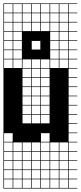

<svg xmlns="http://www.w3.org/2000/svg" viewBox="-20 -827 469 1115"><path d="M325 -803.6V-753.6H375V-803.6ZM271.4 -700H321.4V-750H271.4ZM325 -700H375V-750H325ZM217.9 -700H267.9V-750H217.9ZM164.3 -700H214.3V-750H164.3ZM110.7 -700H160.7V-750H110.7ZM57.1 -700H107.1V-750H57.1ZM3.6 -700H53.6V-750H3.6ZM325 -646.4H375V-696.4H325ZM271.4 -646.4H321.4V-696.4H271.4ZM217.9 -646.4H267.9V-696.4H217.9ZM164.3 -646.4H214.3V-696.4H164.3ZM110.7 -646.4H160.7V-696.4H110.7ZM3.6 -646.4H53.6V-696.4H3.6ZM57.1 -646.4H107.1V-696.4H57.1ZM325 -592.9H375V-642.9H325ZM271.4 -592.9H321.4V-642.9H271.4ZM217.9 -592.9H267.9V-642.9H217.9ZM3.6 -592.9H53.6V-642.9H3.6ZM164.3 -592.9H214.3V-642.9H164.3ZM57.1 -592.9H107.1V-642.9H57.1ZM110.7 -592.9H160.7V-642.9H110.7ZM325 -539.3H375V-589.3H325ZM3.6 -539.3H53.6V-589.3H3.6ZM271.4 -539.3H321.4V-589.3H271.4ZM57.1 -539.3H107.1V-589.3H57.1ZM217.9 -539.3H267.9V-589.3H217.9ZM164.3 -539.3H214.3V-589.3H164.3ZM110.7 -539.3H160.7V-589.3H110.7ZM164.3 -485.7H214.3V-535.7H164.3ZM217.9 -485.7H267.9V-535.7H217.9ZM110.7 -485.7H160.7V-535.7H110.7ZM271.4 -485.7H321.4V-535.7H271.4ZM57.1 -485.7H107.1V-535.7H57.1ZM325 -485.7H375V-535.7H325ZM3.6 -485.7H53.6V-535.7H3.6ZM217.9 -432.1H267.9V-482.1H217.9ZM271.4 -432.1H321.4V-482.1H271.4ZM164.3 -432.1H214.3V-482.1H164.3ZM325 -432.1H375V-482.1H325ZM110.7 -432.1H160.7V-482.1H110.7ZM57.1 -432.1H107.1V-482.1H57.1ZM3.6 -432.1H53.6V-482.1H3.6ZM217.9 -378.6H267.9V-428.6H217.9ZM164.3 -378.6H214.3V-428.6H164.3ZM110.7 -378.6H160.7V-428.6H110.7ZM217.9 -325H267.9V-375H217.9ZM110.7 -325H160.7V-375H110.7ZM164.3 -325H214.3V-375H164.3ZM110.7 -271.4H160.7V-321.4H110.7ZM164.3 -271.4H214.3V-321.4H164.3ZM217.9 -271.4H267.9V-321.4H217.9ZM217.9 -217.9H267.9V-267.9H217.9ZM164.3 -217.9H214.3V-267.9H164.3ZM110.7 -217.9H160.7V-267.9H110.7ZM164.3 -164.3H214.3V-214.3H164.3ZM110.7 -164.3H160.7V-214.3H110.7ZM217.9 -164.3H267.9V-214.3H217.9ZM110.7 -110.7H160.7V-160.7H110.7ZM164.3 -110.7H214.3V-160.7H164.3ZM217.9 -110.7H267.9V-160.7H217.9ZM217.9 -3.6H267.9V-53.6H217.9ZM3.6 -3.6H53.6V-53.6H3.6ZM271.4 50H321.4V0H271.4ZM217.9 50H267.9V0H217.9ZM3.6 50H53.6V0H3.6ZM110.7 50H160.7V0H110.7ZM57.1 50H107.1V0H57.1ZM325 50H375V0H325ZM164.3 50H214.3V0H164.3ZM271.4 103.6H321.4V53.6H271.4ZM110.7 103.6H160.7V53.6H110.7ZM3.6 103.6H53.6V53.6H3.6ZM57.1 103.6H107.1V53.6H57.1ZM217.9 103.6H267.9V53.6H217.9ZM325 103.6H375V53.6H325ZM164.3 103.6H214.3V53.6H164.3ZM57.1 157.1H107.1V107.1H57.1ZM110.7 157.1H160.7V107.1H110.7ZM3.6 157.1H53.6V107.1H3.6ZM271.4 157.1H321.4V107.1H271.4ZM217.9 157.1H267.9V107.1H217.9ZM164.3 157.1H214.3V107.1H164.3ZM325 157.1H375V107.1H325ZM3.6 210.7H53.6V160.7H3.6ZM271.4 210.7H321.4V160.7H271.4ZM110.7 210.7H160.7V160.7H110.7ZM217.9 210.7H267.9V160.7H217.9ZM164.3 210.7H214.3V160.7H164.3ZM325 210.7H375V160.7H325ZM57.1 210.7H107.1V160.7H57.1ZM217.9 264.3H267.9V214.3H217.9ZM271.4 264.3H321.4V214.3H271.4ZM3.6 264.3H53.6V214.3H3.6ZM164.3 264.3H214.3V214.3H164.3ZM57.1 264.3H107.1V214.3H57.1ZM110.7 264.3H160.7V214.3H110.7ZM325 264.3H375V214.3H325ZM271.4 -803.6V-753.6H321.4V-803.6ZM217.9 -803.6V-753.6H267.9V-803.6ZM164.3 -803.6V-753.6H214.3V-803.6ZM110.7 -803.6V-753.6H160.7V-803.6ZM57.1 -803.6V-753.6H107.1V-803.6ZM3.6 -803.6V-753.6H53.6V-803.6ZM428.6 -803.6H378.6V-753.6H428.6V-750H378.6V-700H428.6V-696.4H378.6V-646.4H428.6V-642.9H378.6V-592.9H428.6V-589.3H378.6V-539.3H428.6V-535.7H378.6V-485.7H428.6V-482.1H378.6V-432.1H428.6V-428.6H378.6V-378.6H428.6V-375H378.6V-325H428.6V-321.4H378.6V-271.4H428.6V-267.9H378.6V-217.9H428.6V-214.3H378.6V-164.3H428.6V-160.7H378.6V-110.7H428.6V-107.1H378.6V-57.1H428.6V-53.6H378.6V-3.6H428.6V0H378.6V50H428.6V53.6H378.6V103.6H428.6V107.1H378.6V157.1H428.6V160.7H378.6V210.7H428.6V214.3H378.6V264.3H428.6V267.9H0V-807.1H428.6ZM160.7 -539.3H214.3V-485.7H160.7ZM214.3 -539.3H267.9V-485.7H214.3ZM107.1 -646.4H160.7V-592.9H107.1ZM107.1 -592.9H160.7V-539.3H107.1ZM107.1 -539.3H160.7V-485.7H107.1ZM160.7 -646.4H214.3V-592.9H160.7ZM214.3 -646.4H267.9V-592.9H214.3ZM214.3 -592.9H267.9V-539.3H214.3Z"/></svg>

Font: Jersey 10 Charted
Style: Regular
Weight: 400
Designer: Sarah Cadigan-Fried
Version: Version 1.000; ttfautohint (v1.8.4.7-5d5b)